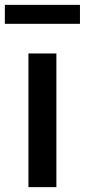

<svg xmlns="http://www.w3.org/2000/svg" viewBox="-30 -770 349 790"><path d="M87 0H202V-550H87ZM-10 -672H299V-750H-10Z"/></svg>

Font: Noto Sans HK Medium
Style: Regular
Weight: 500
Designer: Ryoko NISHIZUKA 西塚涼子 (kana, bopomofo & ideographs); Paul D. Hunt (Latin, Greek & Cyrillic); Sandoll Communications 산돌커뮤니
Foundry: Adobe
Version: Version 2.002;hotconv 1.0.116;makeotfexe 2.5.65601